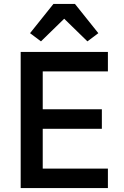

<svg xmlns="http://www.w3.org/2000/svg" viewBox="-20 -964 633 984"><path d="M533 0H86V-698H533V-598H199V-404H502V-304H199V-100H533ZM254 -944H364L484 -794L428 -752L309 -868L190 -752L134 -794Z"/></svg>

Font: IBM Plex Sans Medm
Style: Regular
Weight: 500
Designer: Mike Abbink, Paul van der Laan, Pieter van Rosmalen
Foundry: Bold Monday
Version: Version 3.005